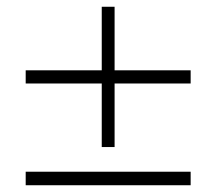

<svg xmlns="http://www.w3.org/2000/svg" viewBox="-20 -548 640 568"><path d="M319 -340H544V-301H319V-113H281V-301H56V-340H281V-528H319ZM56 0V-40H544V0Z"/></svg>

Font: wassup Sans
Style: Light
Weight: 200
Version: Version 2.001